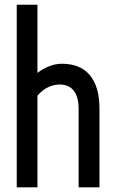

<svg xmlns="http://www.w3.org/2000/svg" viewBox="-20 -798 495 818"><path d="M51.3 0V-777.8H139.6V-487.3Q161.1 -504.4 188.7 -515.4Q216.3 -526.4 243.7 -526.4Q322.8 -526.4 363.3 -477.1Q403.8 -427.7 403.8 -335.9V0H314.9V-335Q314.9 -384.8 294.4 -411.4Q273.9 -438 233.4 -438Q210 -438 184.8 -426.3Q159.7 -414.6 139.6 -390.1V0Z"/></svg>

Font: Voltaire
Style: Regular
Weight: 400
Designer: Yvonne Schüttler, Eben Sorkin, Emma Marichal
Foundry: Sorkin Type Co.
Version: Version 1.010; ttfautohint (v1.8.4.7-5d5b)